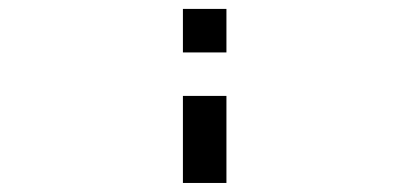

<svg xmlns="http://www.w3.org/2000/svg" viewBox="-20 -313 919 431"><path d="M390.6 -97.7H488.3V97.7H390.6ZM390.6 -293H488.3V-195.3H390.6Z"/></svg>

Font: BabelStone Pigpen
Style: Regular
Weight: 400
Designer: Andrew West
Foundry: BabelStone
Version: Version 1.02 November 6, 2013